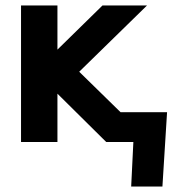

<svg xmlns="http://www.w3.org/2000/svg" viewBox="-20 -520 651 703"><path d="M57 0V-500H190.3V-338.3L355.3 -500H518.3L270 -257.3L421.3 -109.3H591.7L574.7 163H460.3L468.3 0H369L190.3 -177V0Z"/></svg>

Font: Nata Sans
Style: Regular
Weight: 400
Designer: Daniel Uzquiano Cruz
Version: Version 1.001